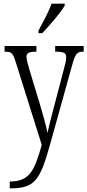

<svg xmlns="http://www.w3.org/2000/svg" viewBox="-20 -786 475 1044"><path d="M189 -619V-606H210C253 -651 313 -721 332 -756V-766H260C245 -721 218 -674 189 -619ZM33 201V238H38C164 238 197 198 249 11L371 -427C390 -496 399 -505 432 -505H435V-536H280V-505H290C330 -504 340 -496 340 -475C340 -458 335 -437 328 -413L273 -203C258 -147 246 -100 238 -63C232 -98 216 -156 194 -229L140 -407C131 -439 124 -463 124 -477C124 -495 134 -505 175 -505H178V-536H5V-505H7C44 -505 50 -497 66 -447L207 2C167 143 141 201 33 201Z"/></svg>

Font: Noto Serif Armenian ExtraCondensed Light
Style: Regular
Weight: 300
Width: 2
Designer: Monotype Design Team
Foundry: Monotype Imaging Inc.
Version: Version 2.008